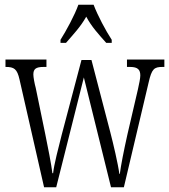

<svg xmlns="http://www.w3.org/2000/svg" viewBox="-20 -786 711 806"><path d="M234 -619V-606H257C288 -642 318 -673 342 -716C365 -673 394 -642 426 -606H449V-619C424 -657 390 -721 373 -766H309C293 -721 258 -657 234 -619ZM62 -452 165 0H216L332 -461L446 0H500L604 -440C617 -497 627 -505 662 -505H670V-536H513V-505H526C559 -505 569 -493 569 -469C569 -457 564 -434 559 -411L515 -222C499 -150 488 -94 483 -56H481C476 -96 455 -185 443 -231L364 -534H322L239 -220C227 -173 206 -92 203 -59H200C196 -93 180 -175 170 -223L130 -417C125 -435 120 -462 120 -473C120 -496 130 -505 163 -505H175V-536H3V-505H4C39 -505 52 -497 62 -452Z"/></svg>

Font: Noto Serif Georgian ExtraCondensed Light
Style: Regular
Weight: 300
Width: 2
Designer: Monotype Design Team, Akaki Razmadze
Foundry: Google LLC
Version: Version 2.003